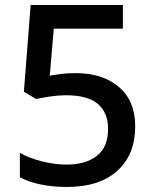

<svg xmlns="http://www.w3.org/2000/svg" viewBox="-20 -734 612 764"><path d="M282 -443Q388 -443 453 -388Q518 -333 518 -231Q518 -119 447 -54.5Q376 10 246 10Q190 10 141.5 0Q93 -10 59 -29V-126Q95 -105 146.5 -92Q198 -79 245 -79Q320 -79 365 -113.5Q410 -148 410 -221Q410 -286 369.5 -320.5Q329 -355 242 -355Q213 -355 179 -350Q145 -345 124 -340L75 -369L102 -714H469V-620H194L178 -433Q195 -436 221 -439.5Q247 -443 282 -443Z"/></svg>

Font: Noto Sans Medium
Style: Regular
Weight: 500
Designer: Monotype Design Team
Foundry: Monotype Imaging Inc.
Version: Version 2.007